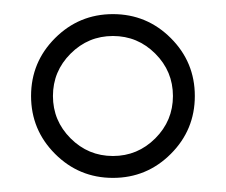

<svg xmlns="http://www.w3.org/2000/svg" viewBox="-20 -688 320 272"><path d="M58 -470Q24 -504 24 -552Q24 -600 58 -634Q92 -668 140 -668Q188 -668 222 -634Q256 -600 256 -552Q256 -504 222 -470Q188 -436 140 -436Q92 -436 58 -470ZM80 -612Q55 -587 55 -552Q55 -517 80 -492Q105 -467 140 -467Q175 -467 200 -492Q225 -517 225 -552Q225 -587 200 -612Q175 -637 140 -637Q105 -637 80 -612Z"/></svg>

Font: Elsie Swash Caps Black
Style: Regular
Weight: 900
Designer: Alejandro Inler
Foundry: Alejandro Inler
Version: 1.003